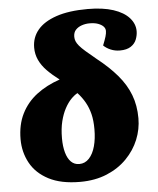

<svg xmlns="http://www.w3.org/2000/svg" viewBox="-55 -828 733 892"><g transform="rotate(-5 311.5 -382.5)"><path d="M283 16Q194 16 136.5 -14Q79 -44 51.5 -94.5Q24 -145 24 -205Q24 -273 49.5 -324Q75 -375 121 -410Q167 -445 229 -466Q196 -491 172.5 -515Q149 -539 136.5 -566Q124 -593 124 -624Q124 -671 153 -706Q182 -741 240.5 -761Q299 -781 387 -781Q458 -781 506.5 -765Q555 -749 580 -721Q605 -693 605 -659Q605 -640 597.5 -620.5Q590 -601 571 -588.5Q552 -576 520 -576Q497 -576 477 -584.5Q457 -593 444 -606Q454 -631 458.5 -646Q463 -661 463 -672Q463 -684 454.5 -693Q446 -702 430 -708Q414 -714 390 -714Q371 -714 353.5 -708Q336 -702 325 -690Q314 -678 314 -658Q314 -647 318 -637Q322 -627 332 -615Q342 -603 361 -586.5Q380 -570 408 -547Q464 -503 502 -458.5Q540 -414 559 -364.5Q578 -315 578 -255Q578 -204 558.5 -156Q539 -108 501 -69Q463 -30 408 -7Q353 16 283 16ZM286 -67Q313 -67 332 -87.5Q351 -108 360.5 -143Q370 -178 370 -222Q370 -263 362.5 -293Q355 -323 341 -348Q327 -373 306 -396Q291 -388 275.5 -372Q260 -356 246.5 -331Q233 -306 224.5 -272Q216 -238 216 -193Q216 -155 224 -126.5Q232 -98 247.5 -82.5Q263 -67 286 -67Z"/></g></svg>

Font: Literata ExtraBold
Style: Italic
Weight: 800
Italic angle: -2°
Designer: Latin by Veronika Burian and Jose Scaglione. Greek by Irene Vlachou. Cyrillic by Vera Evstafieva
Foundry: TypeTogether
Version: Version 3.002